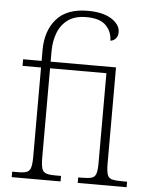

<svg xmlns="http://www.w3.org/2000/svg" viewBox="-55 -825 670 869"><g transform="rotate(5 280.5 -390.0)"><path d="M31 0V-25H59Q84 -25 97 -30Q110 -35 115 -51Q120 -67 120 -101V-506H36V-536H120V-585Q120 -673 167 -726.5Q214 -780 309 -780Q378 -780 417 -755Q456 -730 456 -696Q456 -678 446.5 -667Q437 -656 422 -654Q422 -693 395 -722Q368 -751 305 -751Q253 -751 221.5 -728Q190 -705 175.5 -667Q161 -629 161 -584V-536H458V-99Q458 -65 463.5 -49Q469 -33 485 -29Q501 -25 532 -25H553V0H331V-25H344Q375 -25 390.5 -29Q406 -33 411.5 -48.5Q417 -64 417 -98V-506H161V-101Q161 -67 166 -51Q171 -35 185 -30Q199 -25 225 -25H253V0Z"/></g></svg>

Font: Noto Serif SemiCondensed ExtraLight
Style: Regular
Weight: 200
Width: 4
Designer: Monotype Design Team
Foundry: Monotype Imaging Inc.
Version: Version 2.014